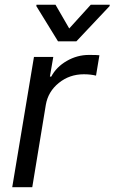

<svg xmlns="http://www.w3.org/2000/svg" viewBox="-20 -784 480 804"><path d="M31.2 0 122.2 -545.5H203.1L188.9 -463.1H194.6Q215.9 -503.6 259.6 -528.8Q303.3 -554 352.3 -554Q386.4 -554 396.3 -552.6L382.1 -467.3Q359.4 -473 331 -473Q271.3 -473 226.4 -436.8Q181.5 -400.6 171.9 -345.2L115.1 0ZM212.4 -764.2 269.9 -664.8 360.1 -764.2H439.6L438.9 -758.5L299.7 -610.8H223L132.1 -758.5L132.8 -764.2Z"/></svg>

Font: Karasuma Gothic
Style: Italic
Weight: 400
Italic angle: -9.39999°
Designer: Rasmus Andersson / Ryoko Nishizuka
Foundry: Genbu
Version: Version 1.00